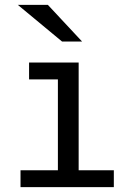

<svg xmlns="http://www.w3.org/2000/svg" viewBox="-20 -782 540 786"><path d="M302 -526V-85H446V-16H64V-85H217V-457H99V-526ZM316 -612H234L53 -762H176Z"/></svg>

Font: D2Coding ligature
Style: Regular
Weight: 400
Monospace: yes
Designer: Yong-Rak Park; Jeong-Hwan Yoon; Sang-Min Lee;
Foundry: NHN Corporation
Version: Version 1.3.2; Build 20180524